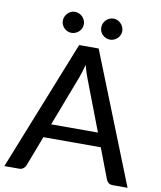

<svg xmlns="http://www.w3.org/2000/svg" viewBox="-95 -968 873 1043"><g transform="rotate(10 341.0 -446.0)"><path d="M292.5 -833Q292.5 -821 287.8 -810.8Q283 -800.5 275 -792.8Q267 -785 256.2 -780.5Q245.5 -776 233.5 -776Q222 -776 211.8 -780.5Q201.5 -785 193.8 -792.8Q186 -800.5 181.2 -810.8Q176.5 -821 176.5 -833Q176.5 -845 181.2 -855.8Q186 -866.5 193.8 -874.5Q201.5 -882.5 211.8 -887.2Q222 -892 233.5 -892Q245.5 -892 256.2 -887.2Q267 -882.5 275 -874.5Q283 -866.5 287.8 -855.8Q292.5 -845 292.5 -833ZM504.5 -833Q504.5 -821 499.8 -810.8Q495 -800.5 487 -792.8Q479 -785 468.5 -780.5Q458 -776 446.5 -776Q434.5 -776 424 -780.5Q413.5 -785 405.5 -792.8Q397.5 -800.5 393 -810.8Q388.5 -821 388.5 -833Q388.5 -845 393 -855.8Q397.5 -866.5 405.5 -874.5Q413.5 -882.5 424 -887.2Q434.5 -892 446.5 -892Q458 -892 468.5 -887.2Q479 -882.5 487 -874.5Q495 -866.5 499.8 -855.8Q504.5 -845 504.5 -833ZM470 -267.5 363.5 -546Q352 -574.5 340.5 -618Q335 -596.5 329.2 -578Q323.5 -559.5 318 -545L212 -267.5ZM680.5 0H598.5Q584.5 0 575.5 -7Q566.5 -14 562.5 -25L499 -191.5H182.5L119 -25Q115.5 -15.5 106 -7.8Q96.5 0 83 0H1L287 -718H394.5Z"/></g></svg>

Font: TypoPRO Lato
Style: Regular
Weight: 500
Designer: Lukasz Dziedzic with Adam Twardoch and Botio Nikoltchev
Foundry: tyPoland Lukasz Dziedzic
Version: Version 2.010; 2014-09-01; http://www.latofonts.com/